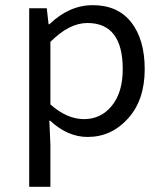

<svg xmlns="http://www.w3.org/2000/svg" viewBox="-20 -518 640 743"><path d="M93 205V-486H161L168 -424H171Q248 -498 339 -498Q436 -498 488 -431.5Q540 -365 540 -250Q540 -131 475.5 -59.5Q411 12 319 12Q242 12 174 -51H171L175 41V205ZM455 -250Q455 -429 318 -429Q248 -429 175 -356V-114Q239 -57 305 -57Q371 -57 413 -109Q455 -161 455 -250Z"/></svg>

Font: TypoPRO Source Code Pro
Style: Regular
Weight: 400
Monospace: yes
Designer: Paul D. Hunt, Teo Tuominen
Foundry: Adobe Systems Incorporated
Version: Version 2.010;PS 1.0;hotconv 1.0.84;makeotf.lib2.5.63406